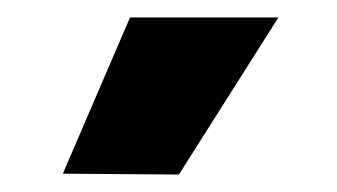

<svg xmlns="http://www.w3.org/2000/svg" viewBox="-20 -799 386 220"><path d="M299 -779 185 -599 52 -600 129 -779Z"/></svg>

Font: Be Vietnam Black
Style: Regular
Weight: 900
Designer: Lam Bao; Tony Le; Vietanh Nguyen
Foundry: Yellow Type Foundry
Version: Version 5.000